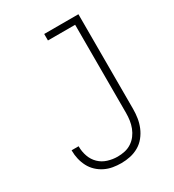

<svg xmlns="http://www.w3.org/2000/svg" viewBox="-180 -838 859 948"><g transform="rotate(-30 250.0 -363.5)"><path d="M232 8Q208 8 184.5 4Q161 0 139.5 -10.5Q118 -21 100.5 -37.5Q83 -54 72 -75Q61 -96 55.5 -119.5Q50 -143 50 -167V-170H90V-167Q90 -139 99.5 -112Q109 -85 129 -65.5Q149 -46 176.5 -37.5Q204 -29 232 -29Q253 -29 273.5 -33.5Q294 -38 311.5 -49.5Q329 -61 341.5 -77.5Q354 -94 361.5 -113.5Q369 -133 372 -153.5Q375 -174 375 -195V-698H220V-735H415V-195Q415 -169 411 -143.5Q407 -118 397 -94Q387 -70 370.5 -49.5Q354 -29 331.5 -16Q309 -3 283.5 2.5Q258 8 232 8Z"/></g></svg>

Font: Iosevka Extralight
Style: Regular
Weight: 200
Monospace: yes
Designer: Belleve Invis
Foundry: Belleve Invis
Version: Version 32.0.1; ttfautohint (v1.8.4)